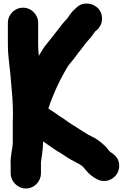

<svg xmlns="http://www.w3.org/2000/svg" viewBox="-20 -812 726 1097"><path d="M226 0V-4.3C249.9 11.7 276.4 30.7 300.8 47.6C301.1 47.8 301.9 48.3 302.4 48.6L326.7 62.8C339.8 69.9 349.6 78.7 364.1 87.4L384.1 99.4C384.4 99.6 384.9 99.9 385.3 100.1L401.7 108.8C407.8 112.4 417.5 117.7 426.8 122.4C443 130.4 452.8 138.3 463.7 151.9L476 166.2C492.9 186.2 510.7 198.8 531.8 210.8C579.5 236.8 630 214.9 650.9 176.5C660.9 157.9 664.5 135.1 658.1 112.3C649.4 81.1 628.5 68.3 608.1 54.7L597.8 42.6C592.1 34.9 585.4 27.2 577.7 19.9C555.8 -1 533.9 -18.4 501.8 -33.5L486.9 -41L470.5 -50.6C453.2 -60.5 435.9 -73.1 416.2 -85.2L392.1 -100.3C370.1 -113.5 346.2 -133.4 318.9 -149.4C308.3 -156.2 296.9 -166.7 277.9 -177.5L267.2 -184.6C264.3 -186.6 260.4 -189.4 256.3 -192C260.7 -205.1 264.2 -216.8 269.3 -229.9C290.5 -284.4 315.1 -341.2 342.7 -389.6C355.3 -411.6 367.3 -435.6 380.5 -450.2C397.5 -468.9 414.1 -492.1 430.5 -514.3C440.2 -525.5 449 -536.7 457.5 -548.7C469.7 -566.3 483.6 -580.8 499.2 -599C511.9 -614.6 517.6 -625.9 523.8 -632.4L532.9 -639.7C567.8 -669.1 574.5 -723.9 543.1 -761.1C514.6 -794.9 457.3 -804.5 420.4 -771.7L411.8 -764C391.2 -746.8 378.4 -727.3 365.2 -707.4C360.1 -701.8 352.5 -693.4 345.4 -685.7C326.4 -664 312.1 -642.1 296.8 -624C279.4 -602.6 263.1 -580 246.9 -561.1C229.5 -540 215.8 -518.1 201.8 -493C199.6 -513.8 198 -535.7 198 -558V-681C198 -728.8 159.5 -768 111.5 -768C63.5 -768 25 -728.8 25 -681V-558C25 -483.2 37.6 -423.9 42.1 -356C48.2 -291.2 53.9 -227.4 54 -160.7C53.4 -149 53 -134 53 -120V0C53 39.4 37.4 76.7 41 130.9V178C41 225.2 80.8 265 128 265C175.6 265 214 224.6 214 178V114.9C217.9 79.1 226 43.8 226 0Z"/></svg>

Font: Smoothie
Style: Bd
Weight: 700
Foundry: Cannot Into Space Fonts
Version: Version 0.8